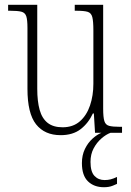

<svg xmlns="http://www.w3.org/2000/svg" viewBox="-20 -556 550 804"><path d="M234 10Q167 10 131 -35.5Q95 -81 95 -184V-439Q95 -473 90 -488Q85 -503 69.5 -507Q54 -511 23 -511H14V-536H136V-184Q136 -132 146 -96Q156 -60 179.5 -41.5Q203 -23 242 -23Q286 -23 314.5 -48Q343 -73 357 -114.5Q371 -156 371 -205V-429Q371 -467 366.5 -484.5Q362 -502 347 -506.5Q332 -511 300 -511H293V-536H412V-101Q412 -65 417 -49Q422 -33 437 -29Q452 -25 481 -25H491V0H378L373 -81H369Q350 -40 317.5 -15Q285 10 234 10ZM415 228Q374 228 348.5 203.5Q323 179 323 127Q323 94 335.5 68Q348 42 367.5 24.5Q387 7 405 0H443Q424 7 404.5 24Q385 41 372 65.5Q359 90 359 122Q359 163 375.5 180.5Q392 198 418 198Q432 198 443.5 195Q455 192 470 185V214Q461 218 452.5 221.5Q444 225 434.5 226.5Q425 228 415 228Z"/></svg>

Font: Noto Serif Khmer Condensed ExtraLight
Style: Regular
Weight: 250
Width: 3
Designer: Danh Hong and the Monotype Design Team
Foundry: Monotype Imaging Inc.
Version: Version 2.004